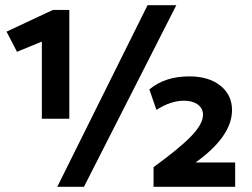

<svg xmlns="http://www.w3.org/2000/svg" viewBox="-20 -714 963 734"><path d="M199 0 544 -694H654L301 0ZM140 -260V-555L45 -516L5 -593L182 -676H245V-260ZM567 0V-75Q665 -146 710.5 -193Q756 -240 756 -275Q756 -300 736 -314.5Q716 -329 683 -329Q633 -329 578 -294L551 -372Q610 -422 704 -422Q778 -422 822.5 -386.5Q867 -351 867 -293Q867 -193 728 -93H879V0Z"/></svg>

Font: Cantarell
Style: Bold
Weight: 700
Designer: Dave Crossland, Nikolaus Waxweiler, Florian Fecher, Jacques Le Bailly, Eben Sorkin, Alexei Vanyashin, Alexios Zavras, Em
Version: Version 0.303